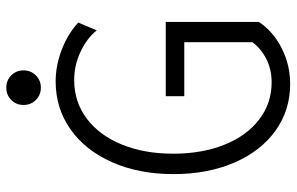

<svg xmlns="http://www.w3.org/2000/svg" viewBox="-184 -738 930 602"><g transform="rotate(-90 281.0 -437.0)"><path d="M36.1 -357.9Q36.1 -466.8 73.5 -550.8Q110.8 -634.8 176.8 -681.2Q242.7 -727.5 326.7 -727.5Q376.5 -727.5 426 -708.5Q475.6 -689.5 511.2 -656.7L486.8 -598.6Q462.4 -629.4 419.9 -649.4Q377.4 -669.4 331.1 -669.4Q263.2 -669.4 210.7 -630.4Q158.2 -591.3 129.2 -520.8Q100.1 -450.2 100.1 -358.9Q100.1 -268.6 128.2 -198.5Q156.2 -128.4 207.3 -89.4Q258.3 -50.3 323.7 -50.3Q364.3 -50.3 397 -66.9Q429.7 -83.5 449.7 -110.8V-324.2H280.3V-382.3H513.2V-90.3Q483.9 -45.9 431.2 -19Q378.4 7.8 318.8 7.8Q236.3 7.8 172.1 -38.3Q107.9 -84.5 72 -167.7Q36.1 -251 36.1 -357.9ZM252.9 -828.1Q252.9 -851.1 268.6 -866.7Q284.2 -882.3 307.1 -882.3Q330.1 -882.3 345.7 -866.7Q361.3 -851.1 361.3 -828.1Q361.3 -805.2 345.7 -789.6Q330.1 -773.9 307.1 -773.9Q284.2 -773.9 268.6 -789.6Q252.9 -805.2 252.9 -828.1Z"/></g></svg>

Font: Reddit Mono Light
Style: Regular
Weight: 300
Monospace: yes
Designer: Stephen Hutchings
Foundry: Reddit
Version: Version 1.011